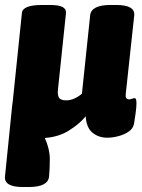

<svg xmlns="http://www.w3.org/2000/svg" viewBox="-32 -545 572 771"><path d="M60 206Q-16 206 -12 164L17 -122Q18 -129 19 -136L56 -493Q59 -525 137 -525H168Q204 -525 219 -517Q234 -509 233 -493L201 -188Q198 -165 204.5 -153.5Q211 -142 234 -142Q251 -142 268 -150Q285 -158 297 -169L330 -483Q334 -525 412 -525H435Q511 -525 507 -483L473 -168Q470 -146 486 -146Q493 -146 498.5 -148.5Q504 -151 509 -151Q512 -151 514 -146.5Q516 -142 516 -129Q516 -116 512.5 -89.5Q509 -63 506 -47Q502 -28 484 -16Q466 -4 442.5 2Q419 8 399 8Q364 8 339.5 -12Q315 -32 312 -78Q290 -50 247.5 -22.5Q205 5 148 9Q168 54 168 93Q168 132 165 164Q161 206 83 206Z"/></svg>

Font: Asap Semi Condensed Semi Condensed Black
Style: Italic
Weight: 900
Width: 4
Italic angle: -6°
Designer: Pablo Cosgaya
Foundry: Omnibus-Type
Version: Version 3.001; ttfautohint (v1.8.4.7-5d5b)